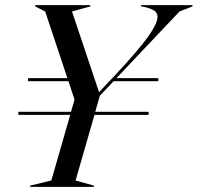

<svg xmlns="http://www.w3.org/2000/svg" viewBox="-20 -732 774 752"><path d="M118 -712H334V-707L262 -687L368 -371L433 -440Q521 -534 559 -587Q597 -640 597 -666Q597 -682 584 -690.5Q571 -699 545 -705L532 -707V-712H734V-707L683 -687L436 -426H600V-414H425L371 -357L353 -294H562V-282H350L276 -25L348 -5V0H98V-5L181 -25L255 -282H52V-294H258L272 -342L248 -414H90V-426H244L157 -687L118 -707Z"/></svg>

Font: Nyght Serif Italic
Style: Regular
Weight: 400
Italic angle: -16°
Designer: Maksym Kobuzan
Version: Version 0.410